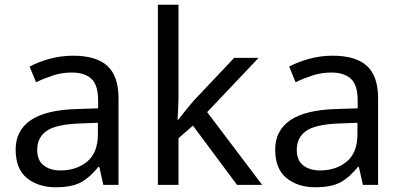

<svg xmlns="http://www.w3.org/2000/svg" viewBox="-20 -780 1696 810"><path d="M288 -545Q386 -545 433 -502Q480 -459 480 -365V0H416L399 -76H395Q360 -32 321.5 -11Q283 10 215 10Q142 10 94 -28.5Q46 -67 46 -149Q46 -229 109 -272.5Q172 -316 303 -320L394 -323V-355Q394 -422 365 -448Q336 -474 283 -474Q241 -474 203 -461.5Q165 -449 132 -433L105 -499Q140 -518 188 -531.5Q236 -545 288 -545ZM314 -259Q214 -255 175.5 -227Q137 -199 137 -148Q137 -103 164.5 -82Q192 -61 235 -61Q303 -61 348 -98.5Q393 -136 393 -214V-262Z M733 -363Q733 -347 731.5 -321Q730 -295 729 -276H733Q739 -284 751 -299Q763 -314 775.5 -329.5Q788 -345 797 -355L968 -536H1071L854 -307L1086 0H980L794 -250L733 -197V0H646V-760H733Z M1383 -545Q1481 -545 1528 -502Q1575 -459 1575 -365V0H1511L1494 -76H1490Q1455 -32 1416.5 -11Q1378 10 1310 10Q1237 10 1189 -28.5Q1141 -67 1141 -149Q1141 -229 1204 -272.5Q1267 -316 1398 -320L1489 -323V-355Q1489 -422 1460 -448Q1431 -474 1378 -474Q1336 -474 1298 -461.5Q1260 -449 1227 -433L1200 -499Q1235 -518 1283 -531.5Q1331 -545 1383 -545ZM1409 -259Q1309 -255 1270.5 -227Q1232 -199 1232 -148Q1232 -103 1259.5 -82Q1287 -61 1330 -61Q1398 -61 1443 -98.5Q1488 -136 1488 -214V-262Z"/></svg>

Font: Noto Sans Osmanya
Style: Regular
Weight: 400
Designer: Monotype Design Team
Foundry: Monotype Imaging Inc.
Version: Version 2.001; ttfautohint (v1.8.4.7-5d5b)